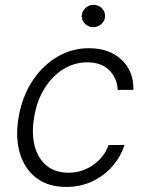

<svg xmlns="http://www.w3.org/2000/svg" viewBox="-20 -749 596 781"><path d="M249.6 11.4Q175.8 11.4 127.8 -25.2Q79.9 -61.8 60.9 -125.5Q41.9 -189.3 55.4 -270.2Q68.9 -352.6 109.7 -416.4Q150.6 -480.1 210.8 -516.5Q271 -552.9 342.3 -552.9Q424.4 -552.9 474.3 -506.2Q524.1 -459.5 522.7 -383.5H458.8Q456.3 -430.8 424.7 -463.1Q393.1 -495.4 334.9 -495.4Q282 -495.4 236.9 -467.2Q191.8 -438.9 160.7 -388.7Q129.6 -338.4 119 -272.4Q107.6 -206 121.1 -155Q134.6 -104 169.6 -75.3Q204.5 -46.5 258.2 -46.5Q312.9 -46.5 357.6 -76.9Q402.3 -107.2 422.2 -159.1H486.2Q470.2 -109.7 435.9 -71.2Q401.6 -32.7 354 -10.7Q306.5 11.4 249.6 11.4ZM359.4 -638.5Q339.8 -638.5 326 -652Q312.1 -665.5 312.5 -684.7Q313.2 -702.8 327.2 -716.1Q341.3 -729.4 360.4 -729.4Q380.3 -729.4 394.2 -715.7Q408 -702.1 407.3 -682.9Q407 -664.8 392.8 -651.6Q378.6 -638.5 359.4 -638.5Z"/></svg>

Font: Inter UI Light
Style: Italic
Weight: 300
Italic angle: 9.39999°
Designer: Rasmus Andersson
Foundry: rsms
Version: 3.2;8d6f07862